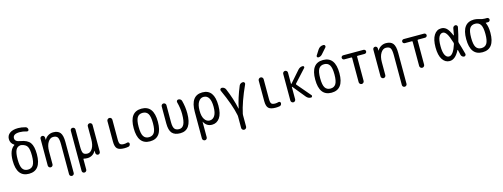

<svg xmlns="http://www.w3.org/2000/svg" viewBox="-15 -1803 8030 3065"><g transform="rotate(-15 4000.0 -270.5)"><path d="M226.6 -464.8Q177.7 -458 154.8 -411.1Q131.8 -364.3 131.8 -259.8Q131.8 -149.4 160.6 -104Q189.5 -58.6 250 -58.6Q310.5 -58.6 339.4 -104.5Q368.2 -150.4 368.2 -259.8Q368.2 -365.2 343.3 -408.2Q318.4 -451.2 251 -463.9Q239.3 -466.8 226.6 -464.8ZM49.8 -259.8Q49.8 -435.5 138.7 -492.2Q146.5 -496.1 137.7 -502.9Q80.1 -540 80.1 -608.4Q80.1 -668 128.4 -704.1Q176.8 -740.2 267.6 -740.2Q323.2 -740.2 388.7 -721.7Q403.3 -717.8 412.6 -704.6Q421.9 -691.4 421.9 -674.8Q421.9 -662.1 411.6 -655.3Q401.4 -648.4 388.7 -652.3Q331.1 -670.9 275.4 -670.9Q162.1 -670.9 162.1 -599.6Q162.1 -543.9 250 -530.3Q363.3 -511.7 406.7 -451.7Q450.2 -391.6 450.2 -259.8Q450.2 9.8 250 9.8Q49.8 9.8 49.8 -259.8Z M570.3 -40V-483.4Q570.3 -498 581.1 -508.8Q591.8 -519.5 607.4 -519.5Q623 -519.5 633.3 -509.3Q643.6 -499 644.5 -483.4L646.5 -446.3Q646.5 -445.3 647.5 -445.3Q649.4 -445.3 649.4 -446.3Q668 -484.4 706.5 -507.3Q745.1 -530.3 790 -530.3Q869.1 -530.3 904.8 -484.9Q940.4 -439.5 940.4 -330.1V181.6Q940.4 197.3 929.2 208.5Q918 219.7 901.9 219.7Q885.7 219.7 874.5 209Q863.3 198.2 863.3 181.6V-311.5Q863.3 -399.4 843.3 -429.2Q823.2 -459 769.5 -459Q719.7 -459 684.6 -402.8Q649.4 -346.7 649.4 -252V-40Q649.4 -23.4 637.7 -11.7Q626 0 609.9 0Q593.8 0 582 -12.2Q570.3 -24.4 570.3 -40Z M1070.3 181.6V-482.4Q1070.3 -498 1081.1 -508.8Q1091.8 -519.5 1107.9 -519.5Q1124 -519.5 1135.7 -508.8Q1147.5 -498 1147.5 -482.4V-198.2Q1147.5 -115.2 1165.5 -87.9Q1183.6 -60.5 1235.4 -60.5Q1284.2 -60.5 1317.4 -115.7Q1350.6 -170.9 1350.6 -267.6V-480.5Q1350.6 -496.1 1362.3 -507.8Q1374 -519.5 1390.6 -519.5Q1406.2 -519.5 1418 -508.3Q1429.7 -497.1 1429.7 -480.5V-37.1Q1429.7 -22.5 1418.9 -11.2Q1408.2 0 1392.6 0Q1377 0 1366.7 -10.7Q1356.4 -21.5 1355.5 -37.1L1353.5 -74.2Q1353.5 -75.2 1352.5 -75.2Q1350.6 -75.2 1350.6 -74.2Q1332 -35.2 1295.4 -12.7Q1258.8 9.8 1214.8 9.8Q1179.7 9.8 1158.2 2.9Q1147.5 -1 1147.5 9.8V181.6Q1147.5 197.3 1135.7 208.5Q1124 219.7 1107.9 219.7Q1091.8 219.7 1081.1 209Q1070.3 198.2 1070.3 181.6Z M1825.2 9.8Q1741.2 9.8 1708 -22.5Q1674.8 -54.7 1674.8 -139.6V-478.5Q1674.8 -495.1 1687 -507.3Q1699.2 -519.5 1716.3 -519.5Q1733.4 -519.5 1745.1 -507.8Q1756.8 -496.1 1756.8 -478.5V-150.4Q1756.8 -94.7 1772.9 -75.7Q1789.1 -56.6 1835 -56.6Q1860.4 -56.6 1891.6 -65.4Q1904.3 -68.4 1914.6 -60.5Q1924.8 -52.7 1924.8 -40Q1924.8 -24.4 1916 -11.7Q1907.2 1 1891.6 3.9Q1859.4 9.8 1825.2 9.8Z M2339.4 -415.5Q2310.5 -460.9 2250 -460.9Q2189.5 -460.9 2160.6 -415.5Q2131.8 -370.1 2131.8 -260.3Q2131.8 -150.4 2160.6 -104.5Q2189.5 -58.6 2250 -58.6Q2310.5 -58.6 2339.4 -104.5Q2368.2 -150.4 2368.2 -260.3Q2368.2 -370.1 2339.4 -415.5ZM2450.2 -260.3Q2450.2 9.8 2250 9.8Q2049.8 9.8 2049.8 -260.3Q2049.8 -530.3 2250 -530.3Q2450.2 -530.3 2450.2 -260.3Z M2750 9.8Q2657.2 9.8 2614.7 -39.1Q2572.3 -87.9 2572.3 -200.2V-481.4Q2572.3 -497.1 2583.5 -508.3Q2594.7 -519.5 2610.8 -519.5Q2627 -519.5 2638.7 -508.3Q2650.4 -497.1 2650.4 -481.4V-196.3Q2650.4 -121.1 2673.3 -89.8Q2696.3 -58.6 2750 -58.6Q2801.8 -58.6 2828.6 -109.9Q2855.5 -161.1 2855.5 -282.2Q2855.5 -374 2827.1 -480.5Q2823.2 -495.1 2832 -507.3Q2840.8 -519.5 2857.4 -519.5Q2876 -519.5 2891.1 -508.8Q2906.2 -498 2910.2 -480.5Q2938.5 -375 2938.5 -269.5Q2938.5 9.8 2750 9.8Z M3138.7 -264.6V-254.9Q3138.7 -164.1 3171.4 -114.7Q3204.1 -65.4 3254.9 -65.4Q3307.6 -65.4 3339.4 -113.8Q3371.1 -162.1 3371.1 -259.8Q3371.1 -455.1 3254.9 -455.1Q3204.1 -455.1 3171.4 -405.3Q3138.7 -355.5 3138.7 -264.6ZM3059.6 179.7V-259.8Q3059.6 -529.3 3254.9 -529.8Q3450.2 -530.3 3450.2 -259.8Q3450.2 -125 3401.9 -57.6Q3353.5 9.8 3275.4 9.8Q3185.5 9.8 3141.6 -74.2Q3141.6 -75.2 3139.6 -75.2Q3138.7 -75.2 3138.7 -74.2V179.7Q3138.7 196.3 3127.4 208Q3116.2 219.7 3100.1 219.7Q3084 219.7 3071.8 208Q3059.6 196.3 3059.6 179.7Z M3706.1 -31.2Q3670.9 -208 3547.9 -478.5Q3541 -492.2 3549.3 -505.9Q3557.6 -519.5 3574.2 -519.5Q3593.8 -519.5 3610.8 -508.3Q3627.9 -497.1 3636.7 -477.5Q3712.9 -297.9 3748 -128.9Q3748 -127.9 3749 -127.9Q3750 -127.9 3750 -128.9Q3785.2 -298.8 3861.3 -480.5Q3869.1 -499 3886.2 -509.3Q3903.3 -519.5 3923.8 -519.5Q3939.5 -519.5 3948.2 -506.3Q3957 -493.2 3950.2 -478.5Q3830.1 -213.9 3792 -31.2Q3790 -24.4 3790 -8.8V178.7Q3790 195.3 3777.8 207.5Q3765.6 219.7 3749 219.7Q3732.4 219.7 3720.2 208Q3708 196.3 3708 178.7V-8.8Q3708 -17.6 3706.1 -31.2Z M4325.2 9.8Q4241.2 9.8 4208 -22.5Q4174.8 -54.7 4174.8 -139.6V-478.5Q4174.8 -495.1 4187 -507.3Q4199.2 -519.5 4216.3 -519.5Q4233.4 -519.5 4245.1 -507.8Q4256.8 -496.1 4256.8 -478.5V-150.4Q4256.8 -94.7 4272.9 -75.7Q4289.1 -56.6 4335 -56.6Q4360.4 -56.6 4391.6 -65.4Q4404.3 -68.4 4414.6 -60.5Q4424.8 -52.7 4424.8 -40Q4424.8 -24.4 4416 -11.7Q4407.2 1 4391.6 3.9Q4359.4 9.8 4325.2 9.8Z M4580.1 -40V-480.5Q4580.1 -496.1 4591.8 -507.8Q4603.5 -519.5 4619.6 -519.5Q4635.7 -519.5 4647.5 -508.3Q4659.2 -497.1 4659.2 -480.5V-296.9Q4659.2 -293.9 4662.1 -293Q4665 -292 4667 -293.9L4835 -485.4Q4867.2 -520.5 4913.1 -519.5Q4925.8 -519.5 4931.2 -507.3Q4936.5 -495.1 4927.7 -485.4L4738.3 -278.3Q4731.4 -269.5 4737.3 -260.7L4928.7 -36.1Q4937.5 -26.4 4931.6 -13.2Q4925.8 0 4912.1 0Q4866.2 0 4835 -37.1L4666 -244.1Q4664.1 -246.1 4661.6 -245.1Q4659.2 -244.1 4659.2 -241.2V-40Q4659.2 -23.4 4647.5 -11.7Q4635.7 0 4619.6 0Q4603.5 0 4591.8 -12.2Q4580.1 -24.4 4580.1 -40Z M5339.4 -415.5Q5310.5 -460.9 5250 -460.9Q5189.5 -460.9 5160.6 -415.5Q5131.8 -370.1 5131.8 -260.3Q5131.8 -150.4 5160.6 -104.5Q5189.5 -58.6 5250 -58.6Q5310.5 -58.6 5339.4 -104.5Q5368.2 -150.4 5368.2 -260.3Q5368.2 -370.1 5339.4 -415.5ZM5450.2 -260.3Q5450.2 9.8 5250 9.8Q5049.8 9.8 5049.8 -260.3Q5049.8 -530.3 5250 -530.3Q5450.2 -530.3 5450.2 -260.3ZM5226.6 -710Q5258.8 -759.8 5320.3 -759.8Q5336.9 -759.8 5343.8 -743.7Q5350.6 -727.5 5339.8 -714.8L5255.9 -620.1Q5228.5 -589.8 5190.4 -589.8Q5177.7 -589.8 5171.4 -602.1Q5165 -614.3 5171.9 -624Z M5582 -452.1Q5568.4 -452.1 5558.1 -461.9Q5547.9 -471.7 5547.9 -485.8Q5547.9 -500 5558.1 -509.8Q5568.4 -519.5 5582 -519.5H5918Q5931.6 -519.5 5941.9 -509.8Q5952.1 -500 5952.1 -485.8Q5952.1 -471.7 5941.9 -461.9Q5931.6 -452.1 5918 -452.1H5801.8Q5791 -452.1 5791 -441.4V-41Q5791 -24.4 5778.8 -12.2Q5766.6 0 5750 0Q5733.4 0 5721.2 -12.2Q5709 -24.4 5709 -41V-441.4Q5709 -452.1 5698.2 -452.1Z M6070.3 -40V-483.4Q6070.3 -498 6081.1 -508.8Q6091.8 -519.5 6107.4 -519.5Q6123 -519.5 6133.3 -509.3Q6143.6 -499 6144.5 -483.4L6146.5 -446.3Q6146.5 -445.3 6147.5 -445.3Q6149.4 -445.3 6149.4 -446.3Q6168 -484.4 6206.5 -507.3Q6245.1 -530.3 6290 -530.3Q6369.1 -530.3 6404.8 -484.9Q6440.4 -439.5 6440.4 -330.1V181.6Q6440.4 197.3 6429.2 208.5Q6418 219.7 6401.9 219.7Q6385.7 219.7 6374.5 209Q6363.3 198.2 6363.3 181.6V-311.5Q6363.3 -399.4 6343.3 -429.2Q6323.2 -459 6269.5 -459Q6219.7 -459 6184.6 -402.8Q6149.4 -346.7 6149.4 -252V-40Q6149.4 -23.4 6137.7 -11.7Q6126 0 6109.9 0Q6093.8 0 6082 -12.2Q6070.3 -24.4 6070.3 -40Z M6582 -452.1Q6568.4 -452.1 6558.1 -461.9Q6547.9 -471.7 6547.9 -485.8Q6547.9 -500 6558.1 -509.8Q6568.4 -519.5 6582 -519.5H6918Q6931.6 -519.5 6941.9 -509.8Q6952.1 -500 6952.1 -485.8Q6952.1 -471.7 6941.9 -461.9Q6931.6 -452.1 6918 -452.1H6801.8Q6791 -452.1 6791 -441.4V-41Q6791 -24.4 6778.8 -12.2Q6766.6 0 6750 0Q6733.4 0 6721.2 -12.2Q6709 -24.4 6709 -41V-441.4Q6709 -452.1 6698.2 -452.1Z M7210 -457Q7168.9 -457 7144.5 -409.2Q7120.1 -361.3 7120.1 -259.8Q7120.1 -160.2 7144.5 -111.8Q7168.9 -63.5 7210 -63.5Q7281.2 -63.5 7335.9 -235.4Q7338.9 -246.1 7335.9 -257.8Q7300.8 -372.1 7271.5 -414.6Q7242.2 -457 7210 -457ZM7202.1 9.8Q7128.9 9.8 7083.5 -59.1Q7038.1 -127.9 7038.1 -259.8Q7038.1 -390.6 7083 -460.4Q7127.9 -530.3 7202.1 -530.3Q7252 -530.3 7288.6 -497.6Q7325.2 -464.8 7365.2 -371.1Q7366.2 -369.1 7368.7 -369.6Q7371.1 -370.1 7372.1 -372.1Q7383.8 -427.7 7391.6 -482.4Q7394.5 -499 7407.2 -509.3Q7419.9 -519.5 7435.5 -519.5Q7450.2 -519.5 7460.4 -507.8Q7470.7 -496.1 7467.8 -481.4Q7442.4 -351.6 7414.1 -255.9Q7412.1 -247.1 7415 -235.4Q7436.5 -169.9 7471.7 -39.1Q7475.6 -25.4 7466.8 -12.7Q7458 0 7443.4 0Q7426.8 0 7412.6 -11.2Q7398.4 -22.5 7393.6 -38.1Q7383.8 -83 7373 -126Q7372.1 -128.9 7369.6 -129.9Q7367.2 -130.9 7365.2 -127.9Q7296.9 9.8 7202.1 9.8Z M7834.5 -415.5Q7805.7 -460.9 7744.6 -460.9Q7683.6 -460.9 7655.3 -415.5Q7627 -370.1 7627 -260.3Q7627 -150.4 7655.3 -104.5Q7683.6 -58.6 7744.6 -58.6Q7805.7 -58.6 7834.5 -104.5Q7863.3 -150.4 7863.3 -260.3Q7863.3 -370.1 7834.5 -415.5ZM7745.1 -530.3Q7785.2 -530.3 7831.5 -515.1Q7877.9 -500 7917 -500H7953.1Q7966.8 -500 7977.1 -490.2Q7987.3 -480.5 7987.3 -466.3Q7987.3 -452.1 7977.1 -441.9Q7966.8 -431.6 7953.1 -431.6H7915Q7914.1 -431.6 7914.1 -430.7V-428.7Q7945.3 -363.3 7945.3 -259.8Q7945.3 9.8 7745.1 9.8Q7544.9 9.8 7544.9 -260.3Q7544.9 -530.3 7745.1 -530.3Z"/></g></svg>

Font: Rounded-X Mgen+ 1m regular
Style: Regular
Weight: 400
Designer: [Source Han Sans]
Ryoko NISHIZUKA  (kana & ideographs); Paul D. Hunt (Latin, Greek & Cyrillic); Wenlong ZHANG  (bopomofo
Version: Version 1.059.20150602